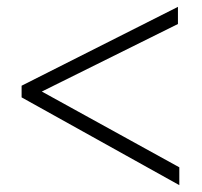

<svg xmlns="http://www.w3.org/2000/svg" viewBox="-20 -587 590 560"><path d="M503 -47 43 -303V-337L499 -567V-517L102 -320L503 -99Z"/></svg>

Font: Inconsolata SemiExpanded Light
Style: Regular
Weight: 300
Width: 6
Monospace: yes
Designer: Raph Levien, Cyreal, Brenton Simpson
Foundry: Raph Levien, Cyreal, Google
Version: Version 3.001; ttfautohint (v1.8.2.53-6de2)